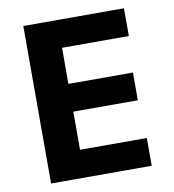

<svg xmlns="http://www.w3.org/2000/svg" viewBox="-79 -768 758 838"><g transform="rotate(-10 300.0 -349.0)"><path d="M80 0V-698H526V-575H230V-415H516V-292H230V-123H526V0Z"/></g></svg>

Font: iA Writer Duo V
Style: Regular
Weight: 400
Designer: Mike Abbink, Paul van der Laan, Pieter van Rosmalen, Oliver Reichenstein
Foundry: Information Architects Inc.
Version: Version 2.000